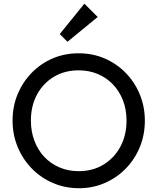

<svg xmlns="http://www.w3.org/2000/svg" viewBox="-20 -986 834 1016"><path d="M398 10Q324 10 260.1 -17.6Q196.2 -45.2 148.2 -94.4Q100.2 -143.5 73.4 -208.5Q46.5 -273.5 46.5 -348Q46.5 -422.8 73.2 -487.2Q100 -551.8 147.6 -600.6Q195.2 -649.5 258.6 -676.8Q322 -704 396 -704Q470 -704 533.5 -676.8Q597 -649.5 644.9 -600.6Q692.8 -551.8 719.6 -486.8Q746.5 -421.8 746.5 -347Q746.5 -272.5 719.8 -207.5Q693 -142.5 645.4 -93.9Q597.8 -45.2 534.5 -17.6Q471.2 10 398 10ZM396 -80.2Q470.5 -80.2 527.4 -114.8Q584.2 -149.2 616.9 -209.6Q649.5 -270 649.5 -348Q649.5 -406 630.8 -454.5Q612 -503 578 -538.9Q544 -574.8 497.9 -594.2Q451.8 -613.8 396 -613.8Q322.2 -613.8 265.4 -579.8Q208.5 -545.8 176 -485.9Q143.5 -426 143.5 -348Q143.5 -290 162.2 -240.6Q181 -191.2 214.6 -155.6Q248.2 -120 294.8 -100.1Q341.2 -80.2 396 -80.2ZM337 -765 296.2 -805.8 426.5 -966.5 497 -896Z"/></svg>

Font: Outfit Thin
Style: Regular
Weight: 100
Designer: Rodrigo Fuenzalida
Foundry: fragTYPE
Version: Version 1.100;gftools[0.9.27]